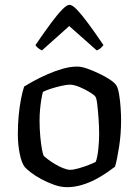

<svg xmlns="http://www.w3.org/2000/svg" viewBox="-20 -776 576 796"><path d="M258 0Q232 0 204 -10Q176 -20 151 -33.5Q126 -47 108 -61Q90 -75 83 -83Q70 -99 62 -137.5Q54 -176 54 -220Q54 -261 57.5 -297.5Q61 -334 67 -365Q73 -396 80 -417Q94 -426 119.5 -440Q145 -454 175.5 -467.5Q206 -481 238.5 -490.5Q271 -500 300 -500Q318 -500 342 -491.5Q366 -483 391 -471Q416 -459 435 -446.5Q454 -434 461 -424Q469 -413 473.5 -386.5Q478 -360 480 -330.5Q482 -301 482 -277Q482 -221 474 -169Q466 -117 457 -85Q444 -75 423 -60.5Q402 -46 375.5 -32Q349 -18 318.5 -9Q288 0 258 0ZM271 -72Q285 -72 307.5 -78.5Q330 -85 350 -93Q370 -101 377 -105Q384 -124 387.5 -157Q391 -190 391 -220Q391 -252 388.5 -286Q386 -320 383 -345Q380 -370 375 -376Q371 -382 352.5 -393.5Q334 -405 310.5 -415Q287 -425 269 -425Q257 -425 234.5 -420Q212 -415 190.5 -408Q169 -401 158 -395Q155 -385 151.5 -364.5Q148 -344 146 -321Q144 -298 144 -277Q144 -242 147 -210Q150 -178 154 -156.5Q158 -135 162 -129Q166 -125 178.5 -115.5Q191 -106 207.5 -96Q224 -86 241.5 -79Q259 -72 271 -72ZM154 -567Q143 -572 136.5 -578Q130 -584 127 -589Q163 -642 190.5 -679Q218 -716 237.5 -736Q257 -756 268 -756Q280 -756 299.5 -735.5Q319 -715 346 -678.5Q373 -642 409 -589Q405 -584 398.5 -577.5Q392 -571 381 -567L267 -668Z"/></svg>

Font: Texturina 12pt
Style: Regular
Weight: 400
Designer: Guillermo Torres Carreño
Foundry: Omnibus-Type
Version: Version 1.002